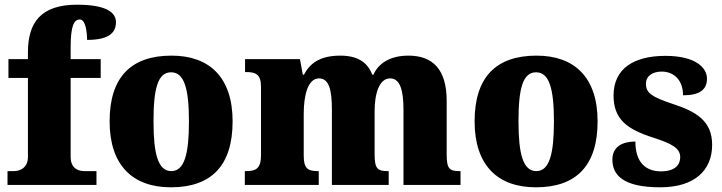

<svg xmlns="http://www.w3.org/2000/svg" viewBox="-20 -788 3077 818"><path d="M12 0H391V-59H340C319 -59 281 -66 281 -120V-456H409V-536H281V-589C281 -679 296 -705 320 -705C346 -705 351 -646 351 -618C452 -618 474 -654 474 -694C474 -727 447 -768 308 -768C154 -768 99 -692 99 -565V-536H16V-456H99V-120C99 -66 56 -59 39 -59H12Z M708 10C881 10 971 -83 971 -271C971 -459 872 -551 711 -551C538 -551 447 -459 447 -271C447 -83 546 10 708 10ZM710 -59C653 -59 634 -133 634 -271C634 -410 652 -480 709 -480C765 -480 785 -410 785 -271C785 -133 766 -59 710 -59Z M1023 0H1338V-59H1334C1293 -59 1274 -69 1274 -124V-303C1274 -383 1292 -454 1339 -454C1382 -454 1394 -405 1394 -320V0H1636V-59H1632C1590 -59 1576 -68 1576 -129V-314C1576 -390 1596 -454 1642 -454C1684 -454 1699 -405 1699 -320V0H1942V-59H1938C1896 -59 1883 -68 1883 -129V-359C1883 -493 1823 -551 1720 -551C1638 -551 1591 -515 1571 -470H1566C1545 -525 1500 -551 1430 -551C1339 -551 1299 -515 1275 -470H1270L1258 -536H1024V-481H1028C1069 -481 1092 -472 1092 -418V-127C1092 -68 1069 -59 1027 -59H1023Z M2263 10C2436 10 2526 -83 2526 -271C2526 -459 2427 -551 2266 -551C2093 -551 2002 -459 2002 -271C2002 -83 2101 10 2263 10ZM2265 -59C2208 -59 2189 -133 2189 -271C2189 -410 2207 -480 2264 -480C2320 -480 2340 -410 2340 -271C2340 -133 2321 -59 2265 -59Z M2793 10C2940 10 3014 -63 3014 -171C3014 -274 2945 -313 2844 -346C2757 -375 2732 -392 2732 -431C2732 -465 2761 -483 2799 -483C2850 -483 2890 -448 2890 -382C2961 -382 2992 -406 2992 -453C2992 -500 2943 -550 2815 -550C2682 -550 2594 -497 2594 -381C2594 -280 2651 -237 2765 -201C2842 -176 2878 -157 2878 -118C2878 -86 2856 -58 2796 -58C2732 -58 2687 -95 2687 -185C2633 -185 2589 -164 2589 -108C2589 -42 2635 10 2793 10Z"/></svg>

Font: Noto Serif Devanagari SemiCondensed Black
Style: Regular
Weight: 900
Width: 4
Designer: Universal Thirst, Indian Type Foundry and the Monotype Design Team
Foundry: Monotype Imaging Inc.
Version: Version 2.004